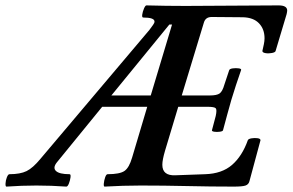

<svg xmlns="http://www.w3.org/2000/svg" viewBox="-98 -688 1085 712"><path d="M-74 4Q-78 4 -77.5 -7.5Q-77 -19 -72.5 -30.5Q-68 -42 -63 -42Q-23 -42 0.5 -53.5Q24 -65 52 -99L456 -577Q464 -588 469.5 -595.5Q475 -603 475 -608Q475 -623 433 -623Q428 -623 429.5 -634Q431 -645 436 -656.5Q441 -668 445 -668Q481 -667 517.5 -666.5Q554 -666 590 -666Q676 -666 762.5 -667Q849 -668 935 -668Q967 -668 967 -649Q967 -647 966.5 -644Q966 -641 965 -636L924 -499Q923 -494 910.5 -491.5Q898 -489 886.5 -491Q875 -493 875 -499Q878 -512 880.5 -524Q883 -536 883 -546Q883 -580 862.5 -601.5Q842 -623 803 -624L687 -625Q664 -625 658 -604L576 -334H680Q706 -334 716.5 -341.5Q727 -349 734 -374L752 -428Q754 -433 765.5 -434.5Q777 -436 787.5 -434.5Q798 -433 796 -428Q786 -399 777 -372Q768 -345 760 -318Q752 -290 744.5 -262.5Q737 -235 729 -205Q728 -201 717 -199.5Q706 -198 696.5 -199.5Q687 -201 688 -205L702 -258Q707 -281 702 -286.5Q697 -292 671 -292H563L514 -129Q504 -95 504 -77Q504 -36 552 -38L663 -42Q725 -44 762.5 -76.5Q800 -109 821 -168Q823 -173 834.5 -175Q846 -177 857 -175.5Q868 -174 868 -168L827 -16Q824 -4 812.5 0Q801 4 769 4Q683 4 596.5 2Q510 0 424 0Q390 0 357 1Q324 2 290 4Q286 4 287 -7.5Q288 -19 292 -30.5Q296 -42 301 -42Q346 -42 363.5 -54Q381 -66 392 -104L448 -292H281L113 -86Q97 -66 109.5 -54Q122 -42 160 -42Q165 -42 163.5 -30.5Q162 -19 157.5 -7.5Q153 4 148 4Q120 2 92.5 1Q65 0 37 0Q9 0 -18.5 1Q-46 2 -74 4ZM540 -597H530L315 -334H461Z"/></svg>

Font: Junicode
Style: Bold Italic
Weight: 700
Italic angle: -11°
Designer: Peter S. Baker
Version: Version 2.100; ttfautohint (v1.8.4)